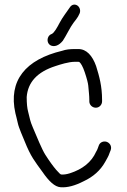

<svg xmlns="http://www.w3.org/2000/svg" viewBox="-20 -817 548 828"><path d="M250.7 -641 251 -641.5 251.4 -642C264.8 -661.9 284 -702.3 296.8 -718.4C305.9 -729.8 312.4 -738.6 316.6 -745.6L316.8 -746L321.2 -754.8C329.6 -768.3 324.9 -784.9 314.8 -792.4C305.4 -799.4 290.3 -800.1 280.7 -784.5C266.3 -763.1 249.8 -742.8 237.2 -718.8C226.6 -698.6 214.2 -675.9 203.2 -670.5C198.9 -669.4 191.6 -664.6 188.4 -658C181.5 -643.9 186.1 -628.4 197.3 -621.9C205 -617.5 214.3 -617.2 223.2 -620.1C233.2 -623.4 242.2 -630.8 250.7 -641ZM420.2 -380V-386C420.2 -445.6 408.1 -488.4 394.5 -531.9C378.5 -577.4 352.7 -605.5 318 -605.5H302.7C280.7 -605.5 263.1 -603.3 248.4 -598.1C90.6 -560.5 14.8 -469.7 46.4 -328.7C47.7 -322.6 49.3 -316.4 51.1 -310.1C53.3 -302.1 55.2 -294.1 56.8 -286C60.8 -266.1 80 -223.4 86 -208.4C113.2 -140.3 129.7 -121.9 163.2 -75.5C191 -35.3 216.1 -11 241.7 -9.5C270.8 -7.4 303.7 -16.3 340.4 -35.2C381.9 -54.4 413.3 -82.4 433.6 -118.9L443.6 -136.9C447.5 -143.9 450 -149.7 453.4 -159.7L457.4 -169.7L457.5 -170C463.4 -187.6 452 -201.7 439.4 -205.6C427.7 -209.2 411.2 -205 405.9 -189.1L401.9 -178.1C400 -172.7 397.9 -168.2 395.1 -163.6L394.6 -162.9L394.2 -162.1C374.7 -118.1 336.3 -87.3 281.2 -69.7C266.9 -65.2 254.6 -63.6 244.1 -64.5L243.7 -64.5H243.4C238.4 -65.5 212.5 -91.2 175.1 -150.2C161 -172.4 139 -226.2 121.6 -267.4C108.4 -298.7 110.9 -298.9 101.2 -335.7C97.2 -350.6 95.2 -370 95.1 -398.5C100 -462.1 140.4 -506.8 219 -532C239.3 -538.7 275.7 -550.5 302.7 -550.5H318C319.3 -550.5 320.2 -550.4 322 -549.7C328.1 -545.1 337.1 -530.9 345.6 -505.1C354.7 -478.1 359.6 -458.4 360.6 -447.9C362.6 -424 365.2 -405.2 365.2 -386V-380C365.2 -364.4 378.2 -352.5 393.2 -352.5C408.9 -352.5 420.2 -365.6 420.2 -380Z"/></svg>

Font: MewTooHand
Style: BdCond
Weight: 400
Designer: Mew Too, Robert Jablonski
Version: Version 0.77